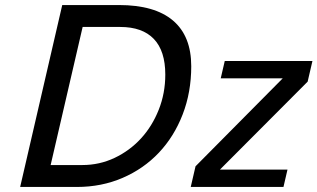

<svg xmlns="http://www.w3.org/2000/svg" viewBox="-20 -742 1260 762"><path d="M739 -479Q739 -376 705 -288Q671 -200 610.5 -136Q550 -72 466.5 -36Q383 0 285 0H60L227 -722H452Q594 -722 666.5 -660.5Q739 -599 739 -479ZM307 -87Q375 -87 435 -115.5Q495 -144 539.5 -192.5Q584 -241 610 -306.5Q636 -372 636 -446Q636 -540 590.5 -587.5Q545 -635 457 -635H308L181 -87ZM737 0 756 -82 1102 -431H856L872 -500H1220L1201 -418L853 -69H1121L1105 0Z"/></svg>

Font: Perun
Style: Italic
Weight: 400
Italic angle: -12°
Foundry: Copyright (c) Stefan Peev, Context Ltd, 2016
Version: Version 1.027